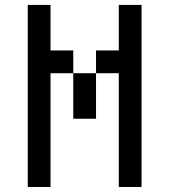

<svg xmlns="http://www.w3.org/2000/svg" viewBox="-20 -747 676 767"><path d="M90.9 -727.3V0H181.8V-454.5H272.7V-545.5H181.8V-727.3ZM454.5 -454.5V0H545.5V-727.3H454.5V-545.5H363.6V-454.5ZM272.7 -454.5V-272.7H363.6V-454.5Z"/></svg>

Font: Departure Mono
Style: Regular
Weight: 400
Monospace: yes
Designer: Helena Zhang
Version: Version 1.500;Glyphs 3.3.1 (3343)